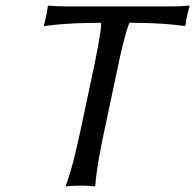

<svg xmlns="http://www.w3.org/2000/svg" viewBox="-20 -668 702 691"><path d="M322 -445 270 -200C254 -125 237 -54 217 0V3C217 3 235 0 270 0C304 0 320 3 320 3L323 0C327 -57 340 -125 356 -200L408 -445C411 -462 434 -562 446 -586C580 -586 645 -574 645 -574L648 -578C649 -593 654 -617 662 -645L661 -648C644 -646 621 -645 600 -645H214C193 -645 170 -646 155 -648L152 -645C148 -617 143 -593 138 -578L139 -574C139 -574 210 -586 344 -586C346 -562 325 -462 322 -445Z"/></svg>

Font: Libertinus Sans
Style: Italic
Weight: 400
Italic angle: -12°
Designer: Philipp H. Poll, Khaled Hosny
Foundry: Caleb Maclennan
Version: Version 7.050;RELEASE